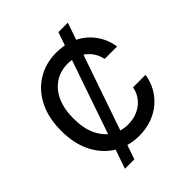

<svg xmlns="http://www.w3.org/2000/svg" viewBox="-244 -973 1219 1219"><g transform="rotate(-45 366.0 -363.0)"><path d="M169.4 92.8 483.9 -819.3H568.8L253.9 92.8ZM382.3 9.8Q287.1 9.8 212.9 -35.2Q138.7 -80.1 95.9 -163.8Q53.2 -247.6 53.2 -363.3Q53.2 -479.5 95.9 -563.2Q138.7 -647 213.1 -692.1Q287.6 -737.3 382.3 -737.3Q439.9 -737.3 490.7 -720.7Q541.5 -704.1 581.3 -672.1Q621.1 -640.1 647.5 -594.7Q673.8 -549.3 683.1 -491.2H571.3Q564 -526.4 546.9 -553.2Q529.8 -580.1 504.6 -598.9Q479.5 -617.7 448.7 -627Q418 -636.2 383.3 -636.2Q319.8 -636.2 270 -604.5Q220.2 -572.8 191.9 -511.7Q163.6 -450.7 163.6 -363.3Q163.6 -275.9 192.1 -215.1Q220.7 -154.3 270.5 -122.8Q320.3 -91.3 383.3 -91.3Q417.5 -91.3 448.5 -100.8Q479.5 -110.4 504.6 -128.9Q529.8 -147.5 547.1 -174.3Q564.5 -201.2 571.3 -236.3H683.1Q674.8 -181.6 649.4 -136.7Q624 -91.8 584.2 -58.8Q544.4 -25.9 493.4 -8.1Q442.4 9.8 382.3 9.8Z"/></g></svg>

Font: Inter 16pt Medium
Style: Regular
Weight: 500
Version: Version 4.001;git-66647c0bb